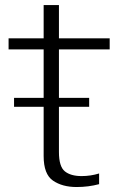

<svg xmlns="http://www.w3.org/2000/svg" viewBox="-20 -746 503 772"><path d="M36.5 -316.5H338.5V-352.5H36.5ZM288 6Q335.5 6 378.5 -5.5V-48.5Q344.5 -38 308 -38Q264.5 -38 240.8 -57Q217 -76 217 -135V-547.5H421V-592H217V-725.5H155.5V-592H14.5V-547.5H155.5V-118.5Q155.5 -45.5 193 -19.8Q230.5 6 288 6Z"/></svg>

Font: Anybody UltraCondensed Thin Light
Style: Regular
Weight: 300
Version: Version 1.111